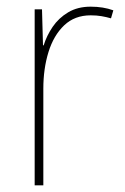

<svg xmlns="http://www.w3.org/2000/svg" viewBox="-20 -556 374 576"><path d="M252 -536Q290 -536 320 -525L313 -501Q299 -505 284.5 -507.5Q270 -510 252 -510Q204 -510 172.5 -480Q141 -450 125.5 -400Q110 -350 110 -290V0H84V-528H106L109 -420H111Q120 -449 138 -475.5Q156 -502 184.5 -519Q213 -536 252 -536Z"/></svg>

Font: Noto Sans Lao Looped SemiCondensed Thin
Style: Regular
Weight: 100
Width: 4
Designer: Mark Frömberg, Ben Mitchell
Foundry: The Fontpad Ltd
Version: Version 1.002; ttfautohint (v1.8.4.7-5d5b)